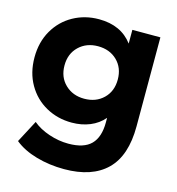

<svg xmlns="http://www.w3.org/2000/svg" viewBox="-120 -710 957 1037"><g transform="rotate(15 358.5 -191.5)"><path d="M332.2 224.4Q250 224.4 176.1 203.3Q102.2 182.2 53.3 142.2L118.9 17.8Q155.6 48.9 210 67.2Q264.4 85.6 318.9 85.6Q405.6 85.6 445.6 45Q485.6 4.4 485.6 -77.8V-103.3Q454.4 -66.7 408.3 -47.8Q362.2 -28.9 306.7 -28.9Q227.8 -28.9 162.8 -65Q97.8 -101.1 60 -166.7Q22.2 -232.2 22.2 -317.8Q22.2 -403.3 60 -468.9Q97.8 -534.4 162.8 -570.6Q227.8 -606.7 306.7 -606.7Q430 -606.7 494.4 -521.1V-597.8H651.1V-100Q651.1 64.4 569.4 144.4Q487.8 224.4 332.2 224.4ZM487.8 -317.8Q487.8 -383.3 446.1 -423.9Q404.4 -464.4 338.9 -464.4Q274.4 -464.4 232.2 -423.9Q190 -383.3 190 -317.8Q190 -252.2 232.2 -211.7Q274.4 -171.1 338.9 -171.1Q404.4 -171.1 446.1 -211.7Q487.8 -252.2 487.8 -317.8Z"/></g></svg>

Font: Paperlogy 8 ExtraBold
Style: Regular
Weight: 800
Designer: redesigned by Lee Juim, glyphs from Gmarket Sans & Montserrat
Foundry: PT&
Version: Version 1.001